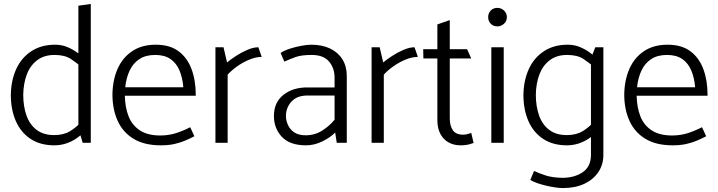

<svg xmlns="http://www.w3.org/2000/svg" viewBox="-20 -725 3648 975"><path d="M378 -73 400 0H441V-705L378 -696ZM395 -109Q369 -79 336 -59Q303 -39 255 -39Q201 -39 166 -65.5Q131 -92 114.5 -138.5Q98 -185 98 -244Q99 -301 116 -346.5Q133 -392 168.5 -419Q204 -446 257 -446Q309 -446 340 -425.5Q371 -405 396 -382L416 -422Q397 -440 373 -457.5Q349 -475 321 -486.5Q293 -498 260 -498Q189 -498 138.5 -464.5Q88 -431 62 -373.5Q36 -316 35 -243Q35 -168 60.5 -110Q86 -52 135.5 -19.5Q185 13 256 13Q287 13 316 3.5Q345 -6 370 -23.5Q395 -41 415 -64Z M974 -239V-244Q974 -317 952.5 -374.5Q931 -432 886.5 -465Q842 -498 771 -498Q700 -498 651 -465Q602 -432 577 -375Q552 -318 551 -245Q551 -170 577.5 -111.5Q604 -53 658.5 -20Q713 13 797 13Q835 13 864.5 6.5Q894 0 919 -10.5Q944 -21 967 -33L946 -79Q909 -60 872.5 -48.5Q836 -37 794 -37Q729 -37 689.5 -63.5Q650 -90 632.5 -135.5Q615 -181 614 -239ZM616 -282Q621 -330 638.5 -367Q656 -404 688 -425Q720 -446 768 -446Q816 -446 846 -425Q876 -404 891.5 -367Q907 -330 911 -282Z M1136 0V-346Q1155 -367 1183.5 -387.5Q1212 -408 1245.5 -422Q1279 -436 1309 -436L1292 -485Q1267 -485 1236.5 -472Q1206 -459 1178.5 -441Q1151 -423 1133 -408L1115 -485H1074V0Z M1432 -136Q1432 -178 1460 -209Q1488 -240 1542 -240H1679V-117Q1654 -86 1616.5 -62Q1579 -38 1532 -38Q1496 -38 1474 -53Q1452 -68 1442 -91Q1432 -114 1432 -136ZM1424 -412Q1450 -424 1480 -435Q1510 -446 1563 -446Q1622 -446 1650.5 -413Q1679 -380 1679 -330V-281H1544Q1468 -282 1419.5 -243.5Q1371 -205 1371 -136Q1371 -73 1411.5 -30Q1452 13 1534 13Q1577 13 1618 -7.5Q1659 -28 1682 -52L1690 0H1741V-340Q1741 -388 1719 -423.5Q1697 -459 1656.5 -478.5Q1616 -498 1560 -498Q1540 -498 1510.5 -492.5Q1481 -487 1452.5 -478Q1424 -469 1405 -456Z M1929 0V-346Q1948 -367 1976.5 -387.5Q2005 -408 2038.5 -422Q2072 -436 2102 -436L2085 -485Q2060 -485 2029.5 -472Q1999 -459 1971.5 -441Q1944 -423 1926 -408L1908 -485H1867V0Z M2352 -475H2264V-623L2201 -601V-475H2129L2130 -428H2201V-116Q2201 -74 2216 -45.5Q2231 -17 2257.5 -2Q2284 13 2319 13Q2332 13 2344 11.5Q2356 10 2366.5 7Q2377 4 2385 1L2373 -50Q2368 -48 2355.5 -44.5Q2343 -41 2332 -41Q2295 -41 2279.5 -64Q2264 -87 2264 -123V-428H2373Z M2538 0V-485H2475V0ZM2506 -591Q2525 -591 2539.5 -604.5Q2554 -618 2554 -638Q2554 -658 2539.5 -671.5Q2525 -685 2506 -685Q2485 -685 2472 -671.5Q2459 -658 2459 -638Q2459 -618 2472 -604.5Q2485 -591 2506 -591Z M3044 -485H3003L2981 -429V61Q2981 121 2939 149.5Q2897 178 2836 178Q2785 177 2751 166Q2717 155 2692 143L2673 189Q2688 198 2710 205.5Q2732 213 2756 218.5Q2780 224 2801.5 227Q2823 230 2838 230Q2902 230 2948 208Q2994 186 3019 148Q3044 110 3044 62ZM2998 -109Q2972 -79 2939 -59Q2906 -39 2858 -39Q2804 -39 2769 -65.5Q2734 -92 2717.5 -138.5Q2701 -185 2701 -244Q2702 -301 2719 -346.5Q2736 -392 2771.5 -419Q2807 -446 2860 -446Q2912 -446 2943 -425.5Q2974 -405 2999 -382L3019 -422Q3000 -440 2976 -457.5Q2952 -475 2924 -486.5Q2896 -498 2863 -498Q2792 -498 2741.5 -464.5Q2691 -431 2665 -373.5Q2639 -316 2638 -243Q2638 -168 2663.5 -110Q2689 -52 2738.5 -19.5Q2788 13 2859 13Q2890 13 2919 3.5Q2948 -6 2973 -23.5Q2998 -41 3018 -64Z M3573 -239V-244Q3573 -317 3551.5 -374.5Q3530 -432 3485.5 -465Q3441 -498 3370 -498Q3299 -498 3250 -465Q3201 -432 3176 -375Q3151 -318 3150 -245Q3150 -170 3176.5 -111.5Q3203 -53 3257.5 -20Q3312 13 3396 13Q3434 13 3463.5 6.5Q3493 0 3518 -10.5Q3543 -21 3566 -33L3545 -79Q3508 -60 3471.5 -48.5Q3435 -37 3393 -37Q3328 -37 3288.5 -63.5Q3249 -90 3231.5 -135.5Q3214 -181 3213 -239ZM3215 -282Q3220 -330 3237.5 -367Q3255 -404 3287 -425Q3319 -446 3367 -446Q3415 -446 3445 -425Q3475 -404 3490.5 -367Q3506 -330 3510 -282Z"/></svg>

Font: Catamaran Thin Light
Style: Regular
Weight: 300
Version: Version 2.000